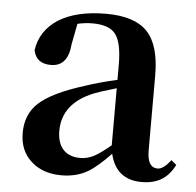

<svg xmlns="http://www.w3.org/2000/svg" viewBox="-45 -583 657 645"><g transform="rotate(5 284.0 -261.0)"><path d="M184.6 15.6Q122.1 15.6 83 -19.5Q43 -54.7 43 -115.2Q43 -177.7 84 -215.8Q127.9 -256.8 238.3 -291Q284.2 -306.6 344.7 -320.3V-370.1Q344.7 -446.3 322.3 -474.6Q300.8 -502 245.1 -502Q220.7 -502 194.3 -496.1L180.7 -425.8Q174.8 -350.6 117.2 -350.6Q67.4 -350.6 58.6 -395.5Q68.4 -461.9 127 -500Q187.5 -538.1 288.1 -538.1Q383.8 -538.1 426.8 -493.2Q469.7 -448.2 469.7 -345.7V-93.8Q469.7 -35.2 504.9 -35.2Q524.4 -35.2 548.8 -67.4L566.4 -52.7Q547.9 -16.6 520.5 -1Q494.1 14.6 455.1 14.6Q369.1 14.6 348.6 -71.3Q303.7 -24.4 273.4 -6.8Q235.4 15.6 184.6 15.6ZM243.2 -47.9Q266.6 -47.9 289.1 -59.6Q309.6 -70.3 344.7 -99.6V-292Q339.8 -291 332 -288.1Q285.2 -274.4 271.5 -268.6Q165 -226.6 165 -132.8Q165 -90.8 186.5 -68.4Q207 -47.9 243.2 -47.9Z"/></g></svg>

Font: Bpmf GenYo Min B
Style: B
Weight: 700
Foundry: But Ko
Version: Version 1.320